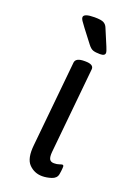

<svg xmlns="http://www.w3.org/2000/svg" viewBox="-141 -771 571 831"><g transform="rotate(20 145.0 -356.0)"><path d="M166 6Q130 6 105 -19.5Q80 -45 87 -109L126 -503Q129 -525 168 -525H172Q211 -525 210 -503L171 -107Q169 -84 174.5 -74Q180 -64 195 -64Q209 -64 218.5 -67.5Q228 -71 232 -71Q238 -71 238 -63Q238 -62 237.5 -53Q237 -44 234 -27Q230 -8 208 -1Q186 6 166 6ZM221 -576Q200 -576 188.5 -580Q177 -584 165 -600L119 -660Q106 -677 100.5 -685.5Q95 -694 95 -700Q95 -718 145 -718Q176 -718 187.5 -711.5Q199 -705 204 -692L236 -616Q244 -597 244 -590Q244 -576 221 -576Z"/></g></svg>

Font: Asap Expanded Expanded Regular
Style: Italic
Weight: 400
Width: 7
Italic angle: -6°
Designer: Pablo Cosgaya
Foundry: Omnibus-Type
Version: Version 3.001; ttfautohint (v1.8.4.7-5d5b)